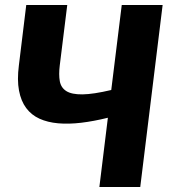

<svg xmlns="http://www.w3.org/2000/svg" viewBox="-20 -748 686 768"><path d="M541 0H377.5L411.5 -277Q355 -263 304.8 -257Q254.5 -251 212.5 -254.8Q170.5 -258.5 138 -273.2Q105.5 -288 84.8 -315.8Q64 -343.5 56 -385.8Q48 -428 55.5 -486.5L85 -728H249L219 -486Q214.5 -449.5 219.2 -423.2Q224 -397 245.5 -383.5Q267 -370 310 -370.5Q353 -371 425 -388L467 -728H630.5Z"/></svg>

Font: Lato Black
Style: Italic
Weight: 900
Italic angle: -7°
Designer: Lukasz Dziedzic
Foundry: tyPoland Lukasz Dziedzic
Version: Version 2.007; 2014-02-27